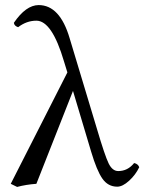

<svg xmlns="http://www.w3.org/2000/svg" viewBox="-20 -718 571 750"><path d="M523.9 -64.9Q509.8 -35.2 484.4 -12Q459 11.2 438 11.2Q401.9 11.2 379.9 -20.3Q357.9 -51.8 335.9 -126L265.1 -362.8L122.1 0Q81.5 2.9 46.9 12.2L22 0L243.2 -435.1L230 -478Q183.1 -637.2 122.1 -637.2Q84 -637.2 50.8 -611.8Q35.6 -616.7 34.2 -628.9Q81.1 -697.8 130.9 -698.2Q213.9 -698.2 252 -568.8L358.9 -213.9Q389.6 -109.9 404.3 -79.8Q418.9 -49.8 441.9 -49.8Q479 -49.8 503.9 -81.1Q519 -78.1 523.9 -64.9Z"/></svg>

Font: Linux Libertine Capitals
Style: Small Caps
Weight: 400
Designer: Philipp H. Poll
Foundry: Philipp H. Poll
Version: Version 5.1.3